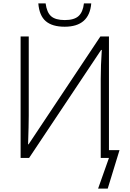

<svg xmlns="http://www.w3.org/2000/svg" viewBox="-20 -928 761 1128"><path d="M148.9 -713.9V-247.1Q148.9 -197.3 145 -80.1H147.9L569.8 -713.9H620.1V-45.9H682.1L612.8 180.2H556.2L620.1 0H571.8V-463.9Q571.8 -543 578.1 -634.8H574.2L150.9 0H101.1V-713.9ZM359.9 -771Q287.1 -771 249 -803.5Q210.9 -835.9 205.1 -908.2H248Q254.9 -855 280.5 -832.5Q306.2 -810.1 360.8 -810.1Q415.5 -810.1 441.4 -833.5Q467.3 -856.9 473.1 -908.2H516.1Q504.9 -771 359.9 -771Z"/></svg>

Font: JBL Sans
Style: Light
Weight: 300
Version: Version 1.10